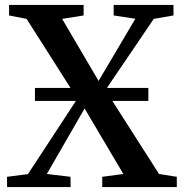

<svg xmlns="http://www.w3.org/2000/svg" viewBox="-20 -763 749 783"><path d="M94 -53 295.5 -360.5 88.5 -686 17 -700V-743H321V-700L233.5 -686L382 -433L532 -686.5L443.5 -700V-743H687.5V-700L607 -686L410 -395.5L628.5 -53.5L701 -42V0H397V-42L483 -53.5L325 -320.5L171 -53.5L267.5 -42L268 0H9L8.5 -42ZM585 -404.5V-351.5H122.5V-404.5Z"/></svg>

Font: Merriweather 60pt SemiBold
Style: Regular
Weight: 600
Version: Version 2.100